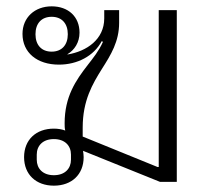

<svg xmlns="http://www.w3.org/2000/svg" viewBox="-20 -574 687 606"><path d="M150 12C206 12 244 -23 244 -78C244 -85 243 -92 242 -98L485 0H538V-542H481V-47H477L241 -143V-171C241 -257 272 -309 302 -357C330 -401 356 -443 356 -502V-542H309V-516C309 -450 254 -412 193 -402V-403C215 -416 231 -440 231 -471C231 -521 196 -554 143 -554C90 -554 51 -519 51 -467C51 -408 97 -370 166 -370C224 -370 276 -397 301 -444L305 -442C292 -413 274 -391 257 -369C219 -320 184 -269 184 -185C184 -176 184 -169 186 -162C175 -166 163 -168 150 -168C94 -168 56 -133 56 -78C56 -23 94 12 150 12ZM150 -21C115 -21 96 -42 96 -70V-86C96 -114 115 -135 150 -135C185 -135 204 -114 204 -86V-70C204 -42 185 -21 150 -21ZM143 -411C111 -411 92 -432 92 -466C92 -500 111 -521 143 -521C175 -521 194 -500 194 -466C194 -432 175 -411 143 -411Z"/></svg>

Font: IBM Plex Thai Looped Light
Style: Regular
Weight: 300
Designer: Mike Abbink, Paul van der Laan, Pieter van Rosmalen, Ben Mitchell, Mark Frömberg
Foundry: Bold Monday
Version: Version 1.0